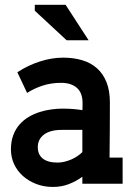

<svg xmlns="http://www.w3.org/2000/svg" viewBox="-20 -754 549 789"><path d="M318.4 1V-27.8Q293.5 -9.3 263.4 2.4Q233.4 14.2 197.3 14.2Q160.2 14.2 128.7 2Q97.2 -10.3 74 -31Q50.8 -51.8 37.8 -79.8Q24.9 -107.9 24.9 -140.1Q24.9 -173.3 34.7 -199Q44.4 -224.6 61 -243.2Q77.6 -261.7 99.1 -274.2Q120.6 -286.6 144 -293.9Q167.5 -301.3 191.4 -304.4Q215.3 -307.6 235.8 -307.6Q260.7 -307.6 281.2 -305.9Q301.8 -304.2 318.8 -301.3L319.3 -328.1Q319.8 -372.1 296.1 -392.8Q272.5 -413.6 231.4 -413.6Q189.9 -413.6 155 -402.1Q120.1 -390.6 91.3 -372.1L51.3 -457Q94.2 -485.4 143.3 -501.2Q192.4 -517.1 239.7 -517.1Q283.2 -517.1 318.6 -506.3Q354 -495.6 379.2 -472.9Q404.3 -450.2 418 -415.5Q431.6 -380.9 431.6 -332.5Q431.6 -275.9 431.2 -219.5Q430.7 -163.1 430.2 -106.4H483.9V1ZM233.4 -220.2Q186 -220.2 160.6 -200.9Q135.3 -181.6 135.3 -149.4Q135.3 -118.7 156 -102.3Q176.8 -85.9 216.3 -85.9Q231 -85.9 245.8 -89.6Q260.7 -93.3 273.9 -99.1Q287.1 -105 298.6 -112.8Q310.1 -120.6 318.4 -128.9V-220.2ZM253.9 -588.4 123 -710V-734.4H249.5L344.2 -588.4Z"/></svg>

Font: Twentytwelve Slab
Style: TwentytwelveSlab
Weight: 700
Designer: Domenico Catapano
Version: Version 1.00 2012